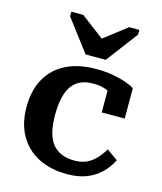

<svg xmlns="http://www.w3.org/2000/svg" viewBox="-119 -887 829 985"><g transform="rotate(15 295.0 -394.5)"><path d="M264 -607H371L498 -775V-800H444L282 -675L362 -677L200 -800H137V-775ZM350 -66Q388 -66 416 -80Q444 -94 464.5 -117Q485 -140 500 -166L559 -124Q539 -83 507 -52.5Q475 -22 431.5 -5.5Q388 11 331 11Q243 11 178 -22Q113 -55 77 -118Q41 -181 41 -269Q41 -358 76.5 -420.5Q112 -483 178 -516Q244 -549 336 -549Q391 -549 433 -540.5Q475 -532 503 -521.5Q531 -511 543 -502V-341H421V-482Q434 -482 442 -476Q450 -470 454.5 -462Q459 -454 460 -445.5Q461 -437 459 -431Q441 -450 411 -461.5Q381 -473 342 -473Q290 -473 257 -450Q224 -427 208.5 -381.5Q193 -336 193 -269Q193 -218 202 -179.5Q211 -141 230.5 -116Q250 -91 279.5 -78.5Q309 -66 350 -66Z"/></g></svg>

Font: Roboto Serif SemiBold
Style: Regular
Weight: 600
Designer: Greg Gazdowicz
Foundry: Commercial Type
Version: Version 1.008